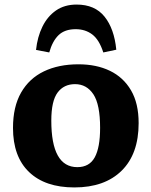

<svg xmlns="http://www.w3.org/2000/svg" viewBox="-20 -808 664 842"><path d="M306 14Q178 14 107.5 -53.5Q37 -121 37 -247Q37 -340 72.5 -402Q108 -464 172.5 -495Q237 -526 324 -526Q403 -526 462 -497.5Q521 -469 554.5 -412Q588 -355 588 -268Q588 -133 513.5 -59.5Q439 14 306 14ZM319 -75Q372 -75 395.5 -118Q419 -161 419 -247Q419 -350 389.5 -394.5Q360 -439 309 -439Q260 -439 232.5 -402Q205 -365 205 -279Q205 -75 319 -75ZM316 -788Q396 -788 438.5 -735Q481 -682 490 -590L433 -578Q415 -634 384.5 -657Q354 -680 312 -680Q264 -680 237 -654Q210 -628 196 -578L138 -589Q144 -646 166 -691Q188 -736 225.5 -762Q263 -788 316 -788Z"/></svg>

Font: Literata
Style: Bold
Weight: 700
Designer: Latin by Veronika Burian and Jose Scaglione. Greek by Irene Vlachou. Cyrillic by Vera Evstafieva.
Foundry: TypeTogether
Version: Version 3.103; ttfautohint (v1.8.4.7-5d5b);gftools[0.9.29]